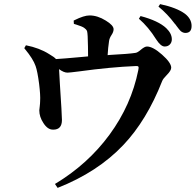

<svg xmlns="http://www.w3.org/2000/svg" viewBox="-20 -848 951 933"><path d="M260 65 247 46Q407 -50 512.5 -194Q618 -338 652 -507Q655 -520 652.5 -524Q650 -528 639 -527Q517 -522 364 -501Q317 -495 308 -495Q290 -495 267 -512Q268 -496 271 -440Q281 -289 281 -265Q281 -218 239 -218Q212 -217 191 -250Q171 -280 171 -312Q171 -317 173 -330Q175 -347 175 -357Q177 -384 170 -441Q162 -502 153 -527Q141 -562 101 -610Q99 -613 98 -614L106 -628Q172 -615 219 -585Q245 -570 252 -561Q288 -563 364 -570Q394 -573 408 -574Q408 -620 406 -672Q405 -690 403 -697Q399 -706 388.5 -713Q378 -720 352 -728Q343 -731 339 -732L338 -748Q339 -749 342 -750Q388 -773 415 -773Q454 -773 494 -748Q532 -725 532 -706Q532 -693 522 -678Q512 -663 510 -649Q505 -616 503 -580Q506 -580 513 -581Q607 -586 638 -591Q648 -592 664 -606Q683 -622 694 -622Q723 -622 767.5 -582.5Q812 -543 812 -519Q812 -505 790 -483Q772 -465 768 -454Q693 -263 579 -143Q455 -12 260 65ZM780 -622Q761 -622 738 -658Q702 -716 655 -757L663 -770Q750 -747 788 -711Q815 -685 815 -657Q815 -642 805.5 -632Q796 -622 780 -622ZM881 -688Q869 -688 858 -697Q852 -703 837 -723Q835 -726 834 -727.5Q833 -729 829 -733Q794 -780 750 -816L758 -828Q838 -811 879 -781Q911 -756 911 -722Q911 -688 881 -688Z"/></svg>

Font: GenRyuMin TW B
Style: Regular
Weight: 700
Version: Version 1.501;PS 1;hotconv 16.6.51;makeotf.lib2.5.65220